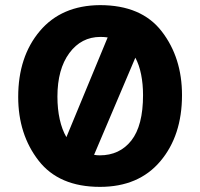

<svg xmlns="http://www.w3.org/2000/svg" viewBox="-20 -715 782 749"><path d="M370 -695Q532 -695 611 -592.5Q690 -490 690 -344Q690 -186 605.5 -86Q521 14 370 14Q210 14 130.5 -88.5Q51 -191 51 -337Q51 -494 135.5 -594Q220 -694 370 -695ZM204 -338Q204 -290 213 -249.5Q222 -209 239 -180L400 -569Q393 -570 386 -570.5Q379 -571 372 -571Q297 -571 250.5 -508Q204 -445 204 -338ZM369 -109Q447 -109 492.5 -167Q538 -225 538 -344Q538 -387 530.5 -424.5Q523 -462 508 -490L347 -111Q351 -110 358 -109.5Q365 -109 369 -109Z"/></svg>

Font: Palanquin Dark Medium
Style: Regular
Weight: 500
Designer: Pria Ravichandran
Version: Version 1.001